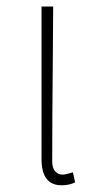

<svg xmlns="http://www.w3.org/2000/svg" viewBox="-20 -547 295 580"><path d="M166 12.7Q105.5 12.7 105.5 -66.4V-527.3H140.6Q140.6 -472.7 139.6 -378.4Q138.7 -284.2 138.2 -206.5Q137.7 -128.9 137.7 -58.6Q137.7 -40 146.5 -29.8Q155.3 -19.5 168.9 -19.5Q177.7 -19.5 200.2 -26.4L207 3.9Q189.5 12.7 166 12.7Z"/></svg>

Font: Gen Shin Gothic ExtraLight
Style: Regular
Weight: 100
Designer: [Source Han Sans]
Ryoko NISHIZUKA  (kana & ideographs); Paul D. Hunt (Latin, Greek & Cyrillic); Wenlong ZHANG  (bopomofo
Version: Version 1.002.20150607